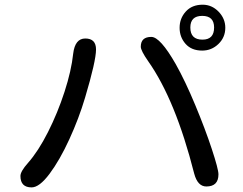

<svg xmlns="http://www.w3.org/2000/svg" viewBox="-20 -814 1040 821"><path d="M943.4 -695.3Q943.4 -654.3 914.1 -626Q884.8 -597.7 844.7 -597.7Q798.8 -597.7 773.4 -626.5Q748 -655.3 748 -695.3Q748 -735.4 774.4 -764.6Q800.8 -793.9 846.7 -793.9Q885.7 -793.9 914.6 -764.2Q943.4 -734.4 943.4 -695.3ZM793.9 -696.3Q793.9 -644.5 845.7 -644.5Q895.5 -644.5 895.5 -696.3Q895.5 -746.1 844.7 -746.1Q793.9 -746.1 793.9 -696.3ZM731.4 -540Q772.5 -466.8 814.9 -364.7Q857.4 -262.7 885.7 -176.8Q914.1 -90.8 914.1 -68.4Q914.1 -16.6 862.3 -16.6Q825.2 -16.6 810.5 -71.3Q730.5 -386.7 613.3 -552.7Q582 -597.7 582 -614.3Q582 -656.2 627 -656.2Q665 -656.2 731.4 -540ZM390.6 -602.5Q390.6 -553.7 343.8 -396.5Q317.4 -307.6 276.4 -218.3Q235.4 -128.9 191.9 -70.8Q148.4 -12.7 115.2 -12.7Q67.4 -12.7 67.4 -61.5Q67.4 -81.1 99.6 -117.2Q143.6 -167 185.1 -249Q226.6 -331.1 255.9 -421.4Q285.2 -511.7 293 -585Q300.8 -649.4 344.7 -649.4Q390.6 -649.4 390.6 -602.5Z"/></svg>

Font: FakePearl
Style: Regular
Weight: 400
Version: Version 1.2